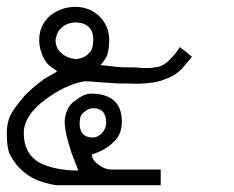

<svg xmlns="http://www.w3.org/2000/svg" viewBox="-20 -544 688 564"><path d="M113.8 -252Q49.8 -204.6 49.8 -152.8Q49.8 -92.8 96.2 -65.9Q114.3 -56.2 144 -49.6Q173.8 -43 210 -43L200.2 -68.8L189.9 -95.2L180.2 -127.9Q173.8 -149.9 171.9 -163.8Q169.9 -177.7 169.9 -189.9Q174.3 -232.9 202.1 -249Q226.1 -269 249 -269Q290.5 -269 314.2 -249Q337.9 -229 337.9 -186Q337.9 -150.9 315.9 -128.9Q306.2 -119.1 295.7 -111.8Q285.2 -104.5 272.9 -99.1L250 -89.8Q250 -73.7 271 -59.1Q288.6 -45.9 308.1 -45.9H452.1V0H147.9Q137.2 0 106 -8.8Q41.5 -28.8 9.8 -88.9Q0 -107.9 0 -152.8Q0 -187.5 14.2 -211.9Q16.6 -215.8 19.5 -220.7Q22.5 -225.6 26.9 -231Q32.2 -238.8 38.6 -246.3Q44.9 -253.9 51.8 -262.2Q68.4 -280.8 110.8 -313L143.1 -331.1L147.9 -335L131.8 -346.2Q126.5 -349.1 119.9 -356.4Q113.3 -363.8 107.9 -374.3Q102.5 -384.8 98.9 -398.2Q95.2 -411.6 95.2 -426.8Q95.2 -448.7 103.3 -466.3Q111.3 -483.9 127 -498Q142.6 -510.3 161.4 -517.1Q180.2 -523.9 202.1 -523.9Q221.2 -523.9 239 -517.1Q256.8 -510.3 270.5 -497.6Q284.2 -484.9 292.5 -466.8Q300.8 -448.7 300.8 -426.8Q300.8 -391.6 291 -374Q287.1 -368.2 283 -362.1Q278.8 -356 274.9 -353L327.1 -347.2L341.8 -346.2H359.9Q373.5 -346.2 382.6 -345.7Q391.6 -345.2 397 -344.2H415Q421.9 -344.2 426.3 -344.7Q430.7 -345.2 433.1 -346.2Q457.5 -346.2 480 -370.1Q489.7 -379.9 496.6 -388.7Q503.4 -397.5 507.8 -405.8L525.9 -392.1L543.9 -377Q541 -373 533.4 -364.5Q525.9 -356 514.2 -341.8Q504.4 -332 493.2 -324.7Q481.9 -317.4 469.2 -313Q450.2 -304.7 426.5 -301.3Q402.8 -297.9 380.9 -297.9L354 -298.8H326.2L282.2 -301.8Q280.3 -301.8 274.2 -302.2Q268.1 -302.7 260.3 -303.5Q252.4 -304.2 243.9 -304.7Q235.4 -305.2 228 -305.2Q173.3 -295.9 113.8 -252ZM204.1 -370.1Q231.9 -374.5 242.2 -389.2Q253.9 -397.9 253.9 -429.2Q253.9 -452.6 240 -465.3Q226.1 -478 202.1 -478Q178.2 -478 161.1 -462.9Q147.5 -452.6 143.1 -426.8Q143.1 -403.3 159.9 -388.2Q176.8 -373 204.1 -370.1ZM213.9 -182.1Q213.9 -140.1 252.9 -140.1Q260.3 -140.1 267.3 -143.8Q274.4 -147.5 280 -153.6Q285.6 -159.7 288.8 -167.5Q292 -175.3 292 -183.1Q292 -226.1 253.9 -226.1Q247.1 -226.1 240 -223.1Q232.9 -220.2 226.1 -213.9Q213.9 -205.1 213.9 -182.1Z"/></svg>

Font: Defago Noto Sans
Style: Regular
Weight: 400
Designer: John M. Durdin
Foundry: Lao IT Dev Co., Ltd.
Version: Version 1.000 2007 initial release